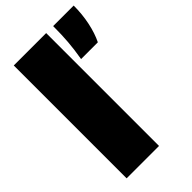

<svg xmlns="http://www.w3.org/2000/svg" viewBox="-243 -890 972 972"><g transform="rotate(-45 243.5 -404.0)"><path d="M58 0V-808H290V0ZM340 -808H487Q487 -746 475 -689.2Q463 -632.5 442 -590H322Q332 -648 336 -697.5Q340 -747 340 -808Z"/></g></svg>

Font: Encode Sans Expanded Black
Style: Regular
Weight: 900
Width: 7
Designer: Multiple Designers
Foundry: Impallari Type
Version: Version 2.000